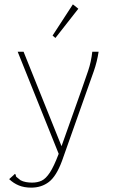

<svg xmlns="http://www.w3.org/2000/svg" viewBox="-20 -686 540 880"><path d="M123 174Q91 174 66.5 164Q42 154 22 135L42 117L48 111L53 116Q51 121 56 125.5Q61 130 74 140Q85 146 99 148.5Q113 151 127 151Q152 151 171 142Q190 133 208.5 105Q227 77 249 19L61 -449H88L262 -16L354 -275Q370 -320 384 -361.5Q398 -403 403 -449H432Q425 -403 410 -360Q395 -317 378 -270L264 52Q238 122 204 148Q170 174 123 174ZM234 -512 221 -523 314 -666 339 -646Z"/></svg>

Font: Inconsolata ExtraLight
Style: Regular
Weight: 200
Monospace: yes
Designer: Raph Levien, Cyreal, Brenton Simpson
Foundry: Raph Levien, Cyreal, Google
Version: Version 3.001; ttfautohint (v1.8.2.53-6de2)